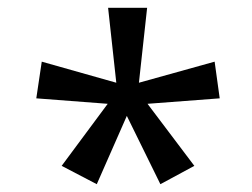

<svg xmlns="http://www.w3.org/2000/svg" viewBox="-20 -765 647 492"><path d="M138 -340 256 -499 73 -513 87 -607 278 -553 257 -745H357L336 -553L530 -607L543 -513L358 -499L478 -340L391 -293L305 -468L228 -293Z"/></svg>

Font: hexkannada15
Style: Book
Weight: 400
Designer: Jelle Bosma - Monotype Design Team
Foundry: Monotype Imaging Inc.
Version: Version 2.003